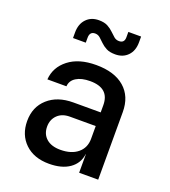

<svg xmlns="http://www.w3.org/2000/svg" viewBox="-143 -889 887 1004"><g transform="rotate(20 300.0 -387.5)"><path d="M245 10Q161 10 111.5 -37.5Q62 -85 62 -162Q62 -240 115 -287.5Q168 -335 256 -335H408V-375Q408 -470 301 -470Q253 -470 224 -452Q195 -434 193 -402H87Q92 -471 149 -515.5Q206 -560 302 -560Q404 -560 460 -511.5Q516 -463 516 -376V0H410V-103H409Q402 -50 359 -20Q316 10 245 10ZM276 -79Q337 -79 372.5 -108.5Q408 -138 408 -188V-259H264Q221 -259 195.5 -234Q170 -209 170 -170Q170 -128 198 -103.5Q226 -79 276 -79ZM375 -646Q344 -646 325 -656Q306 -666 293 -679Q280 -692 268 -702.5Q256 -713 240 -713Q210 -713 210 -678V-651H139V-682Q139 -729 165.5 -757Q192 -785 235 -785Q266 -785 285 -774.5Q304 -764 317 -751Q330 -738 342 -728Q354 -718 370 -718Q400 -718 400 -750V-780H471V-748Q471 -701 444.5 -673.5Q418 -646 375 -646Z"/></g></svg>

Font: JetBrains Mono NL SemiBold
Style: Regular
Weight: 600
Designer: Philipp Nurullin, Konstantin Bulenkov
Foundry: JetBrains
Version: Version 2.304; ttfautohint (v1.8.4.7-5d5b)